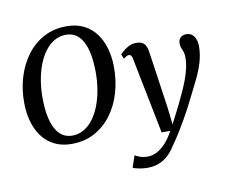

<svg xmlns="http://www.w3.org/2000/svg" viewBox="-101 -879 1471 1254"><g transform="rotate(-10 635.0 -252.0)"><path d="M318.5 10Q252.5 10 203.8 -14.8Q155 -39.5 122.8 -83Q90.5 -126.5 74.5 -183.8Q58.5 -241 58 -306Q57 -396.5 81.5 -477.2Q106 -558 152.5 -620Q199 -682 265.5 -717.5Q332 -753 416 -753Q483 -753 531.8 -728Q580.5 -703 612.2 -659.5Q644 -616 659.8 -559.5Q675.5 -503 676 -440Q677 -349 653.2 -267.8Q629.5 -186.5 583 -124.2Q536.5 -62 470 -26Q403.5 10 318.5 10ZM331 -43Q372 -43 406.8 -62.8Q441.5 -82.5 468.8 -118.2Q496 -154 515 -202.5Q534 -251 543.8 -309Q553.5 -367 553 -430.5Q552 -493 542.8 -542.8Q533.5 -592.5 515.2 -627.2Q497 -662 469.2 -680.5Q441.5 -699 403 -699Q362.5 -699 327.8 -679.5Q293 -660 265.8 -624.5Q238.5 -589 219.5 -540.8Q200.5 -492.5 190.8 -435.2Q181 -378 181.5 -314.5Q182 -251 191.5 -200.8Q201 -150.5 219.5 -115.2Q238 -80 265.8 -61.5Q293.5 -43 331 -43ZM808.5 -466Q805 -484.5 799.5 -490.8Q794 -497 786 -497Q777.5 -497 769.2 -492.5Q761 -488 750 -478.5L737 -508.5Q741 -514.5 756.5 -528.5Q772 -542.5 795.2 -554.8Q818.5 -567 845.5 -567Q871 -567 885.8 -558.8Q900.5 -550.5 908.2 -535.5Q916 -520.5 919 -500Q926 -452.5 933 -405.2Q940 -358 946.8 -310.8Q953.5 -263.5 960.2 -216.5Q967 -169.5 974 -122.5L988 -1.5L1049 -121.5Q1068 -160.5 1085.2 -198.2Q1102.5 -236 1116.2 -272.8Q1130 -309.5 1138.2 -346Q1146.5 -382.5 1146.5 -419.5Q1146.5 -441.5 1141.2 -455.8Q1136 -470 1130.5 -483Q1125 -496 1125 -514.5Q1125 -539 1139.5 -552.5Q1154 -566 1178.5 -566Q1201 -566 1216 -554Q1231 -542 1238.8 -521Q1246.5 -500 1246.5 -473.5Q1246.5 -419 1230 -365.8Q1213.5 -312.5 1188.8 -262.2Q1164 -212 1140.5 -165.5Q1122 -127.5 1102.5 -90.5Q1083 -53.5 1063.2 -19Q1043.5 15.5 1025 45.2Q1006.5 75 990.8 99.2Q975 123.5 962.5 140Q941.5 174 914.8 198.5Q888 223 854.5 236.2Q821 249.5 777.5 249.5Q753 249.5 723.8 244.2Q694.5 239 682 231.5L708.5 153.5Q717.5 161 740.8 169.2Q764 177.5 794.5 177.5Q821.5 177.5 850.5 163.5Q879.5 149.5 909 118.8Q938.5 88 966 37.5H908.5Z"/></g></svg>

Font: Merriweather Medium
Style: Italic
Weight: 500
Italic angle: -7.8°
Version: Version 2.101